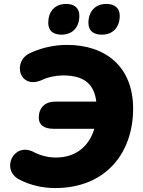

<svg xmlns="http://www.w3.org/2000/svg" viewBox="-20 -944 727 975"><path d="M260 11C516 11 656 -166 656 -392C656 -606 516 -716 320 -716C260 -716 195 -703 136 -676C40 -636 76 -488 191 -537C225 -554 270 -561 300 -561C410 -561 458 -515 469 -428H260C209 -428 177 -397 177 -347C176 -311 203 -290 251 -290H459C433 -204 368 -144 264 -144C225 -144 184 -154 147 -174C45 -222 -19 -76 83 -30C135 -3 199 11 260 11ZM497 -768C556 -768 588 -808 588 -864C588 -902 564 -924 520 -924C462 -924 429 -884 429 -828C429 -789 453 -768 497 -768ZM292 -768C351 -768 383 -808 383 -864C383 -902 359 -924 316 -924C257 -924 225 -884 225 -828C225 -789 249 -768 292 -768Z"/></svg>

Font: SN Pro Heavy
Style: Italic
Weight: 800
Italic angle: -9°
Designer: Tobias Whetton
Foundry: Supernotes
Version: Version 1.001;Glyphs 3.2 (3249)